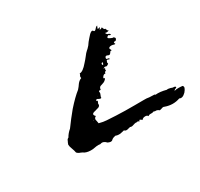

<svg xmlns="http://www.w3.org/2000/svg" viewBox="-108 -625 769 739"><g transform="rotate(30 277.0 -256.0)"><path d="M141 -401 135 -414 130 -428Q117 -462 132 -460Q136 -462 134 -469L133 -472L132 -475Q130 -480 132 -485Q136 -479 141 -474Q143 -482 144 -485Q146 -483 148 -476Q152 -478 151 -488L155 -487H158Q163 -485 165 -490L173 -489Q177 -488 180 -491Q179 -480 172 -475Q181 -474 184 -477L187 -480Q188 -481 191 -481.5Q194 -482 195 -482Q196 -479 193 -477L191 -476L188 -475Q187 -468 188.5 -465.5Q190 -463 193 -464Q194 -464 196 -465.5Q198 -467 200 -468L207 -473Q208 -479 218 -479Q223 -474 223 -470L222 -467L220 -464Q219 -462 221 -460.5Q223 -459 228 -459Q228 -457 226 -455L221 -450Q214 -442 215 -435Q216 -431 221 -431H225L228 -430Q225 -425 226 -423L228 -420L229 -417Q233 -410 222 -404Q216 -397 226 -391L229 -393L232 -396Q234 -400 238 -398Q239 -397 237 -395L233 -392Q229 -388 233 -385Q234 -383 236 -381L239 -380L242 -379Q244 -368 240 -365L238 -364L237 -362Q236 -360 236 -353Q241 -362 243 -354L246 -353L248 -352Q246 -344 252 -341Q245 -334 254 -321Q259 -326 261 -322L262 -318L263 -314Q264 -309 262 -301L261 -296L260 -292Q258 -284 268 -277Q262 -272 266 -268Q272 -267 276 -261L280 -256Q281 -254 285 -252Q286 -248 278 -243Q269 -239 273 -232Q277 -236 280 -234L283 -230L286 -226Q294 -224 294 -215Q294 -212 292 -206L290 -197Q286 -186 289 -182Q292 -178 302 -181Q301 -172 308 -168L317 -165L325 -162Q339 -176 346 -187Q369 -221 390 -256L411 -292L431 -327L437 -337L444 -346Q446 -349 450 -355.5Q454 -362 456 -365L460 -367Q468 -385 488 -405Q489 -410 497 -418L503 -423Q504 -424 505.5 -426.5Q507 -429 508 -430Q510 -432 511 -432Q514 -432 515 -431V-427L514 -424Q514 -420 516 -416Q518 -425 523 -433L528 -441L533 -448Q539 -450 543.5 -445Q548 -440 552 -429Q558 -407 546 -400Q540 -367 513 -344Q508 -341 507 -334L506 -329L504 -323Q497 -321 493 -316L490 -311L485 -306L484 -300L481 -295Q476 -287 478 -282Q470 -282 466 -273Q462 -266 465 -257L460 -256L457 -254Q452 -252 458 -247Q450 -244 450 -238Q448 -237 446 -231L444 -223Q443 -214 437 -210L435 -203L433 -196Q430 -188 423 -187L420 -177L417 -168Q412 -158 405 -153Q402 -145 402 -140V-136L403 -132Q405 -124 392 -115Q373 -111 371 -96Q366 -90 362 -81L356 -65Q347 -46 334 -37L328 -34L321 -29Q315 -23 306 -21Q300 -23 296 -24L286 -26Q272 -28 265 -32L260 -38L256 -44Q251 -49 252 -56Q243 -71 240 -89L225 -124L211 -160Q196 -205 192 -234L188 -245L183 -256Q178 -268 180 -279Q174 -281 172 -284L170 -288L166 -292Q174 -303 162 -336L158 -348L153 -361Q148 -372 146 -382Q146 -386 141 -401ZM228 -365 222 -374 221 -372 219 -369Q222 -362 228 -365ZM270 -252V-250L271 -251ZM304 -160Q302 -162 302 -160Q302 -158 304 -160ZM180 -465Z"/></g></svg>

Font: Kom-post
Style: Regular
Weight: 400
Designer: @guaschetti
Foundry: guaschetti
Version: Version 1.00 December 6, 2021, initial release